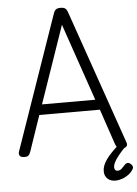

<svg xmlns="http://www.w3.org/2000/svg" viewBox="-80 -1173 1062 1490"><g transform="rotate(-5 451.0 -428.5)"><path d="M70 14Q44 14 34.5 1.5Q25 -11 31 -31L394 -1075Q402 -1098 414 -1106.5Q426 -1115 450 -1115Q473 -1115 485 -1106.5Q497 -1098 505 -1075L868 -31Q876 -11 865 1.5Q854 14 828 14Q806 14 796.5 5.5Q787 -3 779 -23L685 -301H213L118 -23Q111 -3 101.5 5.5Q92 14 70 14ZM241 -381H656L449 -983ZM758 258Q719 258 696 236Q673 214 673 178Q673 155 681.5 133Q690 111 706.5 87.5Q723 64 748 38Q773 12 806 -18L868 -17V-10Q847 11 827 33.5Q807 56 791 77.5Q775 99 765.5 118Q756 137 756 153Q756 166 762 174.5Q768 183 782 183Q799 183 813.5 169.5Q828 156 844 138Q850 133 859 130Q868 127 881 135Q893 142 899 155Q905 168 899 178Q884 205 859 223Q834 241 807.5 249.5Q781 258 758 258Z"/></g></svg>

Font: Playwrite FR Moderne
Style: Regular
Weight: 400
Designer: Veronika Burian, José Scaglione
Foundry: TypeTogether
Version: Version 1.002